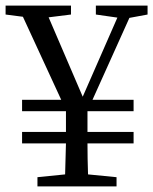

<svg xmlns="http://www.w3.org/2000/svg" viewBox="-29 -667 548 687"><path d="M50 -154V-195H207V-269H50V-310H190L53 -607L-9 -615V-647H225V-615L145 -605L267 -321L391 -604L314 -615V-647H499V-615L434 -603L302 -310H449V-269H284V-195H449V-154H284Q284 -126 284.5 -99Q285 -72 286 -43L388 -33V0H105V-33L204 -43Q205 -72 205.5 -99Q206 -126 207 -154Z"/></svg>

Font: Source Serif 4 Subhead
Style: Regular
Weight: 400
Designer: Frank Grießhammer
Foundry: Adobe Systems Incorporated
Version: Version 4.004;hotconv 1.0.117;makeotfexe 2.5.65602